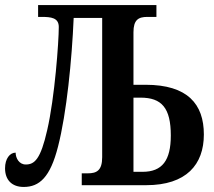

<svg xmlns="http://www.w3.org/2000/svg" viewBox="-20 -734 850 761"><path d="M74 7C136 7 179 -31 210 -153C244 -285 265 -497 272 -663H385V-111C385 -58 363 -47 328 -47H304V0H559C719 0 788 -82 788 -201C788 -321 724 -398 557 -398H509V-606C509 -655 528 -667 564 -667H600V-714H131V-667H144C182 -667 213 -664 213 -627C213 -569 197 -347 167 -218C141 -103 117 -82 82 -82C56 -82 42 -107 42 -129C19 -129 0 -105 0 -67C0 -21 27 7 74 7ZM509 -53V-347H537C621 -347 657 -306 657 -197C657 -98 623 -53 545 -53Z"/></svg>

Font: Noto Serif Condensed Semi
Style: Regular
Weight: 600
Width: 3
Designer: Monotype Design Team
Foundry: Monotype Imaging Inc.
Version: Version 1.002